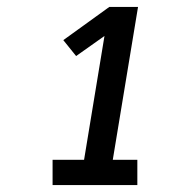

<svg xmlns="http://www.w3.org/2000/svg" viewBox="-20 -858 540 555"><path d="M132 -323V-396H223L282 -754L200 -696L163 -742L296 -838H379L306 -396H377V-323Z"/></svg>

Font: Iosevka Curly Slab SmBdObl
Style: Regular
Weight: 600
Italic angle: -9°
Monospace: yes
Designer: Belleve Invis
Foundry: Belleve Invis
Version: Version 11.0.0; ttfautohint (v1.8.3)